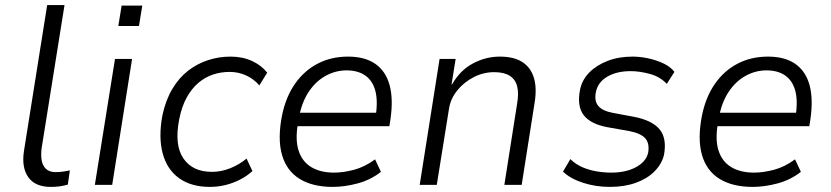

<svg xmlns="http://www.w3.org/2000/svg" viewBox="-20 -725 3260 753"><path d="M179 8Q118 8 91 -30Q64 -68 74 -133L165 -705H233L143 -142Q140 -117 143.5 -96Q147 -75 160.5 -62.5Q174 -50 198 -50Q212 -50 227 -52Q242 -54 254 -57L246 -1Q228 4 213 6Q198 8 179 8Z M444 -623 457 -703H538L525 -623ZM352 0 431 -494H498L420 0Z M803 8Q730 8 682.5 -26Q635 -60 618 -123.5Q601 -187 617 -273Q630 -333 656 -376.5Q682 -420 717.5 -447.5Q753 -475 795.5 -489Q838 -503 884 -503Q931 -503 968 -486Q1005 -469 1028 -440L997 -390Q975 -416 944.5 -429.5Q914 -443 881 -443Q846 -443 815 -432.5Q784 -422 758 -400Q732 -378 712.5 -343Q693 -308 683 -258Q663 -157 699 -104Q735 -51 811 -51Q847 -51 882.5 -65Q918 -79 947 -103L970 -54Q949 -35 922 -21Q895 -7 865 0.5Q835 8 803 8Z M1285 8Q1206 8 1155 -23.5Q1104 -55 1086 -117.5Q1068 -180 1086 -272Q1101 -345 1137 -396.5Q1173 -448 1226 -475.5Q1279 -503 1345 -503Q1411 -503 1452 -474.5Q1493 -446 1508 -391Q1523 -336 1511 -255L1507 -230H1129L1138 -283H1476L1452 -260Q1463 -326 1452.5 -367Q1442 -408 1413 -428.5Q1384 -449 1339 -449Q1296 -449 1257 -427.5Q1218 -406 1190.5 -364.5Q1163 -323 1152 -262L1149 -244Q1137 -178 1151 -134.5Q1165 -91 1201 -69.5Q1237 -48 1290 -48Q1326 -48 1368 -59Q1410 -70 1451 -100L1474 -51Q1433 -19 1382 -5.5Q1331 8 1285 8Z M1626 0 1704 -494H1767L1751 -394H1753Q1784 -449 1834.5 -476Q1885 -503 1940 -503Q1995 -503 2028 -482Q2061 -461 2073.5 -421Q2086 -381 2077 -324L2026 0H1958L2008 -318Q2015 -358 2008.5 -385.5Q2002 -413 1979.5 -427.5Q1957 -442 1918 -442Q1876 -442 1838 -422.5Q1800 -403 1773.5 -370.5Q1747 -338 1741 -299L1693 0Z M2371 8Q2317 8 2267 -8Q2217 -24 2188 -52L2217 -101Q2237 -81 2263.5 -69.5Q2290 -58 2319.5 -53Q2349 -48 2377 -48Q2435 -48 2474.5 -69.5Q2514 -91 2522 -126Q2528 -162 2511 -182Q2494 -202 2448 -211L2363 -226Q2297 -238 2269.5 -273Q2242 -308 2255 -374Q2263 -412 2291 -440.5Q2319 -469 2362.5 -486Q2406 -503 2461 -503Q2491 -503 2523 -496Q2555 -489 2582.5 -476Q2610 -463 2625 -443L2595 -396Q2569 -424 2529 -435Q2489 -446 2453 -446Q2399 -446 2362 -424.5Q2325 -403 2317 -364Q2310 -330 2326 -310Q2342 -290 2385 -282L2466 -267Q2538 -253 2567 -217.5Q2596 -182 2584 -117Q2575 -81 2546.5 -52.5Q2518 -24 2473.5 -8Q2429 8 2371 8Z M2932 8Q2853 8 2802 -23.5Q2751 -55 2733 -117.5Q2715 -180 2733 -272Q2748 -345 2784 -396.5Q2820 -448 2873 -475.5Q2926 -503 2992 -503Q3058 -503 3099 -474.5Q3140 -446 3155 -391Q3170 -336 3158 -255L3154 -230H2776L2785 -283H3123L3099 -260Q3110 -326 3099.5 -367Q3089 -408 3060 -428.5Q3031 -449 2986 -449Q2943 -449 2904 -427.5Q2865 -406 2837.5 -364.5Q2810 -323 2799 -262L2796 -244Q2784 -178 2798 -134.5Q2812 -91 2848 -69.5Q2884 -48 2937 -48Q2973 -48 3015 -59Q3057 -70 3098 -100L3121 -51Q3080 -19 3029 -5.5Q2978 8 2932 8Z"/></svg>

Font: Nunito Sans 7pt SemiCondensed Light
Style: Italic
Weight: 300
Width: 4
Italic angle: -9°
Designer: Vernon Adams
Foundry: Vernon Adams
Version: Version 3.101;gftools[0.9.27]